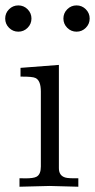

<svg xmlns="http://www.w3.org/2000/svg" viewBox="-48 -708 360 728"><path d="M249 0Q150.4 -2.9 140.1 -2.9Q120.1 -2.9 25.9 0V-32.2Q50.8 -31.7 47.4 -31.7Q79.6 -31.7 90.8 -38.1Q106.9 -46.9 106.9 -76.7V-360.8Q106.9 -402.3 86.9 -412.1Q75.7 -418 29.8 -417.5V-450.7L175.3 -461.9V-70.3Q175.3 -41.5 200.2 -34.7Q211.9 -31.2 249 -32.2ZM292 -637.7Q292 -617.2 277.3 -602.5Q262.7 -587.9 242.2 -587.9Q221.7 -587.9 207 -602.5Q192.4 -617.2 192.4 -637.7Q192.4 -658.2 207 -672.9Q221.7 -687.5 242.2 -687.5Q262.7 -687.5 277.3 -672.9Q292 -658.2 292 -637.7ZM71.3 -637.7Q71.3 -617.2 56.6 -602.5Q42 -587.9 21.5 -587.9Q1 -587.9 -13.7 -602.5Q-28.3 -617.2 -28.3 -637.7Q-28.3 -658.2 -13.7 -672.9Q1 -687.5 21.5 -687.5Q42 -687.5 56.6 -672.9Q71.3 -658.2 71.3 -637.7Z"/></svg>

Font: Kurinto Book Core
Style: Regular
Weight: 400
Designer: Kurinto was developed by Clint Goss from a range of fonts that are compatible with the SIL Open Font License Version 1.1
Foundry: Clinton F. Goss
Version: Version 2.196; July 25, 2020